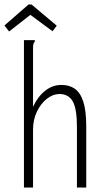

<svg xmlns="http://www.w3.org/2000/svg" viewBox="-46 -846 466 866"><path d="M62 -665H111V-658Q106 -654 104.5 -647Q103 -640 103 -624V-364Q124 -410 157.5 -436.5Q191 -463 231 -463Q266 -463 291 -446Q316 -429 329.5 -388Q343 -347 343 -275V0H301V-273Q301 -356 282 -389Q263 -422 222 -422Q193 -422 165.5 -400.5Q138 -379 120.5 -342.5Q103 -306 103 -261V0H62ZM-5 -704 -26 -731 83 -826H96L210 -730L191 -705L91 -779Z"/></svg>

Font: Inconsolata Condensed Light
Style: Regular
Weight: 300
Width: 3
Monospace: yes
Designer: Raph Levien, Cyreal, Brenton Simpson
Foundry: Raph Levien, Cyreal, Google
Version: Version 3.001; ttfautohint (v1.8.2.53-6de2)